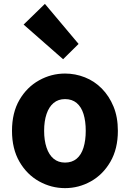

<svg xmlns="http://www.w3.org/2000/svg" viewBox="-20 -958 671 992"><path d="M316 14Q245 14 182 -21Q119 -56 80.5 -122.5Q42 -189 42 -282Q42 -376 80.5 -442Q119 -508 182 -543Q245 -578 316 -578Q369 -578 418.5 -558.5Q468 -539 506 -500.5Q544 -462 566.5 -407.5Q589 -353 589 -282Q589 -189 550.5 -122.5Q512 -56 449.5 -21Q387 14 316 14ZM316 -118Q352 -118 376 -138Q400 -158 411.5 -195.5Q423 -233 423 -282Q423 -332 411.5 -369Q400 -406 376 -426Q352 -446 316 -446Q281 -446 257 -426Q233 -406 220.5 -369Q208 -332 208 -282Q208 -233 220.5 -195.5Q233 -158 257 -138Q281 -118 316 -118ZM306 -652 102 -831 212 -938 386 -731Z"/></svg>

Font: Noto Sans SC Thin ExtraBold
Style: Regular
Weight: 800
Version: Version 2.004-H2;hotconv 1.0.118;makeotfexe 2.5.65603